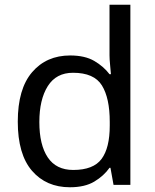

<svg xmlns="http://www.w3.org/2000/svg" viewBox="-20 -780 655 810"><path d="M275 10Q175 10 115 -59.5Q55 -129 55 -267Q55 -405 115.5 -475.5Q176 -546 276 -546Q338 -546 377.5 -523Q417 -500 442 -467H448Q447 -480 444.5 -505.5Q442 -531 442 -546V-760H530V0H459L446 -72H442Q418 -38 378 -14Q338 10 275 10ZM289 -63Q374 -63 408.5 -109.5Q443 -156 443 -250V-266Q443 -366 410 -419.5Q377 -473 288 -473Q217 -473 181.5 -416.5Q146 -360 146 -265Q146 -169 181.5 -116Q217 -63 289 -63Z"/></svg>

Font: Noto Sans Canadian Aboriginal
Style: Regular
Weight: 400
Designer: Monotype Design Team, Typotheque's Kevin King
Foundry: Monotype Imaging Inc.
Version: Version 2.002